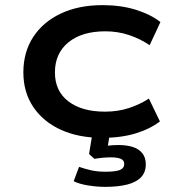

<svg xmlns="http://www.w3.org/2000/svg" viewBox="-20 -528 672 748"><path d="M378 9Q286 9 217 -22.5Q148 -54 109.5 -111.5Q71 -169 71 -246Q71 -325 109.5 -384Q148 -443 217.5 -475.5Q287 -508 379 -508Q451 -508 509 -490Q567 -472 605 -442L563 -352Q526 -377 482.5 -391.5Q439 -406 390 -406Q299 -406 246.5 -363Q194 -320 194 -246Q194 -173 246.5 -133Q299 -93 389 -93Q439 -93 482 -107Q525 -121 560 -144L603 -55Q564 -25 507.5 -8Q451 9 378 9ZM390 200Q358 200 323.5 194.5Q289 189 267 178L288 122Q314 131 337.5 136Q361 141 392 141Q431 141 447.5 134Q464 127 464 111Q464 96 450 90.5Q436 85 412 85Q399 85 381 86.5Q363 88 348 91L327 72L342 -20H410L397 60L366 46Q386 41 404.5 39Q423 37 442 37Q473 37 497 44.5Q521 52 534.5 69Q548 86 548 112Q548 143 529.5 162.5Q511 182 475.5 191Q440 200 390 200Z"/></svg>

Font: Nunito Sans 7pt Expanded SemiBold
Style: Regular
Weight: 600
Width: 7
Designer: Vernon Adams
Foundry: Vernon Adams
Version: Version 3.101;gftools[0.9.27]